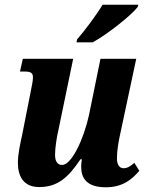

<svg xmlns="http://www.w3.org/2000/svg" viewBox="-20 -786 623 816"><path d="M305 -606H374C438 -641 539 -722 565 -756L568 -766H416C389 -721 341 -657 308 -619ZM430 10C503 10 543 -26 572 -60L551 -94C534 -79 521 -71 505 -71C488 -71 477 -86 477 -112C477 -142 482 -173 488 -203L559 -536H407L358 -296C336 -196 285 -85 244 -85C223 -85 214 -102 214 -128C214 -155 220 -199 229 -237L291 -536H77L65 -482H84C111 -482 120 -476 120 -457C120 -440 115 -421 109 -389L74 -212C66 -176 56 -130 56 -95C56 -39 78 9 147 9C226 9 271 -33 322 -109H328C326 -98 325 -87 325 -78C325 -30 347 10 430 10Z"/></svg>

Font: Noto Serif Condensed Extra
Style: Italic
Weight: 800
Width: 3
Italic angle: -12°
Designer: Monotype Design Team
Foundry: Monotype Imaging Inc.
Version: Version 1.901